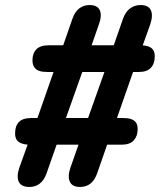

<svg xmlns="http://www.w3.org/2000/svg" viewBox="-20 -734 640 763"><path d="M97 9Q64 9 54.5 -12Q45 -33 57 -68L94 -171L137 -159H98Q81 -159 67.5 -163.5Q54 -168 47 -177.5Q40 -187 40 -204Q40 -234 55.5 -249.5Q71 -265 104 -265H168L125 -254L197 -460L232 -448H167Q149 -448 136.5 -452Q124 -456 116.5 -466.5Q109 -477 109 -494Q109 -522 124.5 -538Q140 -554 173 -554H270L227 -542L268 -660Q278 -688 295.5 -701Q313 -714 336 -714Q367 -714 376.5 -693.5Q386 -673 373 -637L344 -554H432L469 -660Q479 -688 497.5 -701Q516 -714 538 -714Q570 -714 579.5 -693.5Q589 -673 577 -637L543 -542L500 -554H537Q555 -554 568 -550Q581 -546 588 -536.5Q595 -527 595 -510Q595 -481 579.5 -464.5Q564 -448 532 -448H469L513 -460L441 -254L405 -265H469Q487 -265 500 -261Q513 -257 520 -247.5Q527 -238 527 -221Q527 -193 511.5 -176Q496 -159 463 -159H367L410 -171L366 -45Q356 -17 339 -4Q322 9 298 9Q267 9 257.5 -12Q248 -33 260 -68L292 -159H205L165 -45Q155 -17 137.5 -4Q120 9 97 9ZM242 -265H330L395 -448H307Z"/></svg>

Font: Nunito ExtraLight Black
Style: Italic
Weight: 900
Italic angle: -9°
Version: Version 3.602